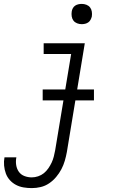

<svg xmlns="http://www.w3.org/2000/svg" viewBox="-60 -752 580 985"><path d="M103 213Q82 213 61 209.5Q40 206 22 196.5Q4 187 -9.5 172Q-23 157 -30 138Q-37 119 -39 97.5Q-41 76 -37 55Q-37 55 -37 55Q-37 55 -37 55H24Q20 75 23 94.5Q26 114 36.5 129Q47 144 65 151Q83 158 103 158Q119 158 135.5 152.5Q152 147 165 136.5Q178 126 188 111.5Q198 97 205 82Q212 67 216 51Q220 35 223 19L305 -475H164V-530H375L283 28Q279 50 272.5 72.5Q266 95 255 116Q244 137 228 156Q212 175 192 188.5Q172 202 149 207.5Q126 213 103 213ZM359 -628Q347 -628 335.5 -632.5Q324 -637 317 -646Q310 -655 308 -667.5Q306 -680 308 -693Q309 -701 313.5 -709.5Q318 -718 325.5 -723Q333 -728 342 -730Q351 -732 359 -732Q372 -732 383.5 -727.5Q395 -723 402 -714Q409 -705 411 -692.5Q413 -680 411 -667Q409 -659 404.5 -650.5Q400 -642 392.5 -637Q385 -632 376.5 -630Q368 -628 359 -628ZM159 -237V-293H422V-237Z"/></svg>

Font: Iosevka Slab Light
Style: Italic
Weight: 300
Italic angle: -9°
Monospace: yes
Designer: Belleve Invis
Foundry: Belleve Invis
Version: Version 11.1.1; ttfautohint (v1.8.3)